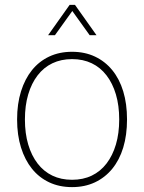

<svg xmlns="http://www.w3.org/2000/svg" viewBox="-20 -754 590 786"><path d="M275 12Q223 12 181.5 -7.5Q140 -27 111 -63Q82 -99 66 -150Q50 -201 50 -265Q50 -329 66 -380Q82 -431 111 -467Q140 -503 181.5 -522.5Q223 -542 275 -542Q327 -542 368.5 -522.5Q410 -503 439.5 -467Q469 -431 484.5 -380Q500 -329 500 -265Q500 -201 484.5 -150Q469 -99 439.5 -63Q410 -27 368.5 -7.5Q327 12 275 12ZM275 -18Q320 -18 355.5 -35Q391 -52 416 -84.5Q441 -117 454.5 -162.5Q468 -208 468 -265Q468 -322 454.5 -367.5Q441 -413 416 -445.5Q391 -478 355.5 -495Q320 -512 275 -512Q230 -512 194.5 -495Q159 -478 134 -445.5Q109 -413 95.5 -367.5Q82 -322 82 -265Q82 -208 95.5 -162.5Q109 -117 134 -84.5Q159 -52 194.5 -35Q230 -18 275 -18ZM177 -610 265 -734H287L375 -610H347L276 -709L205 -610Z"/></svg>

Font: Geist Thin
Style: Regular
Weight: 400
Designer: Basement.studio, Andrés Briganti, Mateo Zaragoza
Foundry: Basement.studio, Vercel, Andrés Briganti, Guido Ferreyra, Mateo Zaragoza
Version: Version 1.401